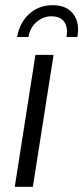

<svg xmlns="http://www.w3.org/2000/svg" viewBox="-20 -722 322 742"><path d="M37 0 117 -510H187L107 0ZM46 -579Q53 -617 72 -644.5Q91 -672 119.5 -687Q148 -702 183 -702Q238 -702 263.5 -667.5Q289 -633 279 -579H237Q241 -599 237 -617.5Q233 -636 219 -647.5Q205 -659 177 -659Q148 -659 122 -637.5Q96 -616 90 -579Z"/></svg>

Font: MuseoModerno Light
Style: Italic
Weight: 300
Italic angle: -9°
Designer: Pablo Cosgaya, Héctor Gatti, Marcela Romero, and the Authors of The MuseoModerno Project.
Foundry: Omnibus-Type Team
Version: Version 1.003